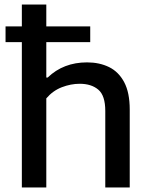

<svg xmlns="http://www.w3.org/2000/svg" viewBox="-20 -828 663 848"><path d="M76.5 0V-642H4.5V-711.5H76.5V-808H184.5V-711.5H378.5V-642H184.5V-485.5H190.5Q260 -552.5 364.5 -552.5Q419 -552.5 461.5 -531.8Q504 -511 528.5 -465Q553 -419 553 -344V0H445V-338Q445 -406 414.2 -432Q383.5 -458 332 -458Q293 -458 253.2 -442.8Q213.5 -427.5 184.5 -393.5V0Z"/></svg>

Font: Encode Sans SmExp Md
Style: Regular
Weight: 500
Width: 6
Designer: Multiple Designers
Foundry: Impallari Type
Version: Version 3.002; ttfautohint (v1.8.3) -l 8 -r 50 -G 200 -x 14 